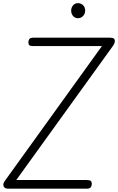

<svg xmlns="http://www.w3.org/2000/svg" viewBox="-58 -1164 730 1187"><path d="M-6 2.5Q-23.5 2.5 -30.5 -4.8Q-37.5 -12 -37.5 -21.5Q-37.5 -32.5 -30 -43L572 -879H148Q129 -879 123.2 -884.8Q117.5 -890.5 117.5 -903Q117.5 -914.5 123.5 -922.8Q129.5 -931 148 -931H621.5Q639 -931 645.5 -926Q652 -921 652 -909Q652 -903.5 649 -896Q646 -888.5 640.5 -880.5L42.5 -51H478Q497.5 -51 503.5 -45Q509.5 -39 509.5 -27.5Q509.5 -15 503.2 -6.2Q497 2.5 478 2.5ZM424 -1051.5Q405.5 -1051.5 393.8 -1065Q382 -1078.5 382 -1098.5Q382 -1116.5 393.5 -1130.5Q405 -1144.5 424 -1144.5Q442.5 -1144.5 455.5 -1131.8Q468.5 -1119 468.5 -1098.5Q468.5 -1079 455.8 -1065.2Q443 -1051.5 424 -1051.5Z"/></svg>

Font: Edu VIC WA NT Hand Pre
Style: Regular
Weight: 400
Designer: Tina and Corey Anderson, Eben Sorkin, Mirko Velimirovic
Foundry: Google for Education
Version: Version 1.000